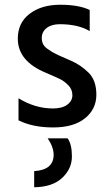

<svg xmlns="http://www.w3.org/2000/svg" viewBox="-20 -532 459 809"><path d="M265 51Q283 76 283 127.5Q283 179 242 217.5Q201 256 124 257V189Q206 184 206 120Q206 88 181 51ZM58 -25V-118Q128 -75 203 -75Q242 -75 263.5 -91Q285 -107 285 -131Q285 -155 268 -172.5Q251 -190 233.5 -198.5Q216 -207 174 -225Q55 -274 55 -369Q55 -436 105 -474Q155 -512 233.5 -512Q312 -512 358 -490V-401Q309 -430 232 -430Q197 -430 176.5 -414Q156 -398 156 -372Q156 -341 182 -325Q190 -320 194.5 -316.5Q199 -313 209.5 -308Q220 -303 225 -300Q240 -293 279.5 -276Q319 -259 352.5 -226.5Q386 -194 386 -133Q386 -72 338 -33.5Q290 5 204 5Q118 5 58 -25Z"/></svg>

Font: Hind Kochi Medium
Style: Regular
Weight: 500
Designer: Dhruvi Tolia
Foundry: Indian Type Foundry
Version: Version 0.702;PS 1.0;hotconv 1.0.81;makeotf.lib2.5.63406